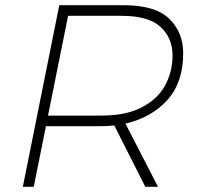

<svg xmlns="http://www.w3.org/2000/svg" viewBox="-20 -720 766 740"><path d="M589 0H540L420.5 -236.5Q392.5 -233.5 362.5 -233.5H157L110 0H68L208.5 -700H455.5Q579 -700 632.5 -647.5Q686 -595 686 -515.5Q686 -402.5 625.5 -335Q565 -267.5 463.5 -243.5ZM370.5 -274.5Q463.5 -274.5 524 -305Q587.5 -337.5 616.2 -390.5Q645 -443.5 645 -506.5Q645 -574 598.5 -616.5Q552 -659 448.5 -659H242.5L165 -274.5Z"/></svg>

Font: Argentum Sans ExtraLight
Style: Italic
Weight: 200
Italic angle: -11°
Designer: Julieta Ulanovsky (font), Cristiano Sobral (main changes and remaster)
Foundry: Julieta Ulanovsky (font), Cristiano Sobral (main changes and remaster)
Version: Version 2.007;June 15, 2022;FontCreator 14.0.0.2814 64-bit; 